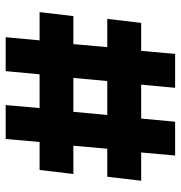

<svg xmlns="http://www.w3.org/2000/svg" viewBox="0 -700 640 680"><g transform="rotate(90 320.0 -360.0)"><path d="M530.8 -660.2 520 -540H620.1L606 -419.9H506.8L496.1 -299.8H596.2L582 -180.2H482.9L472.2 -60.1H352.1L362.8 -180.2H243.2L231.9 -60.1H111.8L123 -180.2H22.9L37.1 -299.8H136.2L147 -419.9H46.9L61 -540H160.2L170.9 -660.2H291L279.8 -540H399.9L411.1 -660.2ZM376 -299.8 387.2 -419.9H267.1L255.9 -299.8Z"/></g></svg>

Font: Zantroke
Style: Regular
Weight: 500
Foundry: gluk
Version: Version 0.36